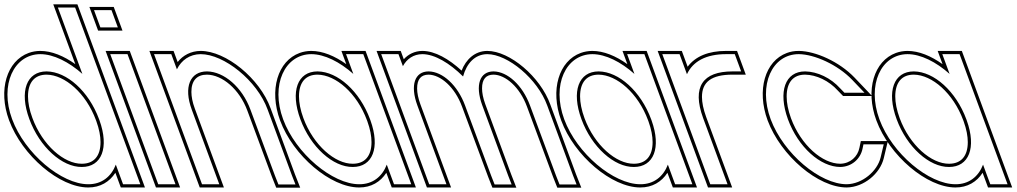

<svg xmlns="http://www.w3.org/2000/svg" viewBox="-143 -834 4715 890"><path d="M-87 -282C-145.6 -441 -78.5 -582 43.5 -583C105.2 -583 176.1 -547.1 238.8 -491.5L140.1 -759L125.3 -799H205.3L220.1 -759L394.6 -285.7L396 -282L492.6 -20L507.4 20H427.4L412.6 -20L393.9 -70.9C372.5 -15.1 328.2 20.5 265.9 20C142.6 20 -28 -122 -87 -282ZM-7 -282C40.9 -152 144.9 -59 236.4 -60C327.9 -60 364.3 -148.8 317.8 -277.3L316 -282C268.4 -411 166.9 -502 73 -503C-19.6 -503 -54.6 -411 -7 -282ZM-101.1 -276.8C-40.4 -112.3 133.2 35 265.8 35C321.4 35.4 365 8.8 391.8 -33.2L416.9 35H528.9L215.8 -814H103.8L206.1 -536.7C152.5 -574.7 96.6 -598 43.4 -598C24.3 -597.8 6.5 -594.6 -10.1 -588.6C-111.3 -551.6 -152.9 -417.4 -101.1 -276.8ZM7.1 -287.2C-6.8 -324.7 -13.2 -358.6 -13.2 -387C-13.3 -452.4 17.7 -488 72.9 -488C157.3 -487.1 255.6 -402.4 301.9 -276.8L303.6 -272.2C316.8 -235.8 322.9 -203.2 323 -175.7C323.2 -110.2 292 -75 236.3 -75C154.5 -74.1 53.8 -160.4 7.1 -287.2Z M362.3 -707H322.3L292.8 -787H332.8H333.8H373.8L403.3 -707H363.3ZM382.8 -543 368 -583H448L462.8 -543L655.6 -20L670.4 20H590.4L575.6 -20ZM311.8 -692H424.8L384.2 -802H271.3ZM346.5 -598 579.9 35H691.9L458.5 -598Z M677 -512.6C698.1 -555.4 736.5 -582.5 787 -583C895 -583 1048.8 -461 1097.6 -326L1210.5 -20L1226.6 21H1147.6L1131.8 -19L1017.8 -326C979.4 -430 895.9 -502 816.5 -503C737.5 -503 707.4 -430 745.8 -326L760.5 -286L858.6 -20L873.4 20H793.4L778.6 -20L680.5 -286L665.8 -326L585.8 -543L571 -583H651L665.8 -543ZM680.5 -546.4C680.2 -547.3 680.2 -547.3 679.8 -548.2L661.5 -598H549.5L782.9 35H894.9L759.9 -331.2C749.2 -360 744.3 -385.9 744.2 -407.6C744 -460 769.2 -488 816.4 -488C886.8 -487.1 966.7 -421.1 1003.7 -320.8L1117.8 -13.6L1137.4 36H1248.6L1224.5 -25.3L1111.7 -331.1C1061.1 -471.2 904.1 -598 786.9 -598C741.9 -597.6 704.7 -577.3 680.5 -546.4Z M1169.4 -281C1110.4 -441 1177.5 -582 1299.5 -583C1361.2 -583 1432.1 -547.1 1494.8 -491.3L1475.8 -543L1461 -583H1541L1555.8 -543L1651 -284.8L1652.4 -281L1748.6 -20L1763.4 20H1683.4L1668.6 -20L1649.9 -70.8C1628.5 -15.1 1584.2 20.5 1521.9 20C1398.6 20 1228 -122 1169.4 -281ZM1249.4 -281C1296.9 -152 1400.9 -59 1492.4 -60C1583.9 -60 1620.3 -148.8 1574.1 -276.3L1572.4 -281C1524.4 -411 1422.9 -502 1329 -503C1236.4 -503 1201.4 -411 1249.4 -281ZM1155.3 -275.8C1215.6 -112.3 1389.2 35 1521.8 35C1577.4 35.4 1621 8.9 1647.8 -33.1L1672.9 35H1784.9L1551.5 -598H1439.5L1462.1 -536.6C1408.5 -574.7 1352.6 -598 1299.4 -598C1280.4 -597.8 1262.6 -594.6 1246 -588.6C1144.7 -551.7 1103.1 -417.3 1155.3 -275.8ZM1263.4 -286.2C1249.4 -324.3 1242.9 -358.5 1242.9 -387.2C1242.9 -452.7 1273.8 -488 1328.9 -488C1413.3 -487.1 1511.6 -402.5 1558.3 -275.8L1560 -271.2C1573.1 -235 1579.1 -202.5 1579.1 -175.2C1579.1 -110.1 1547.9 -75 1492.3 -75C1410.5 -74.1 1309.8 -160.5 1263.4 -286.2Z M2003.5 -479.5C2020.1 -540.3 2058.3 -582.4 2115.5 -583C2210.7 -583 2349.3 -468 2393.6 -345L2513.5 -20L2529.6 21H2450.6L2434.8 -19L2313.8 -345C2279.1 -439 2210 -502 2145 -503C2080.8 -503 2058.4 -439.8 2092.1 -346.8L2092.8 -345L2107.5 -305L2212.6 -20L2228.6 21H2149.7L2134 -19L2027.6 -305H2027.5L2012.8 -345C1978.1 -439 1909 -502 1844 -503C1779.4 -503 1757.1 -439 1791.8 -345L1806.5 -305L1911.6 -20L1926.4 20H1846.4L1831.6 -20L1726.5 -305L1711.8 -345L1638.8 -543L1624 -583H1704L1718.8 -543L1724.6 -527.3C1743 -561.3 1773.9 -582.6 1814.5 -583C1872.4 -583 1942.1 -540.5 2003.5 -479.5ZM1996.7 -506.7C1937.8 -560.5 1873.6 -598 1814.4 -598C1779.1 -597.6 1749.4 -582.5 1728.7 -559.4L1714.5 -598H1602.5L1835.9 35H1947.9L1805.8 -350.2C1795.4 -378.4 1790.6 -403.3 1790.5 -423.5C1790.3 -467.4 1809.1 -488 1843.9 -488C1899.2 -487.1 1965.2 -430.8 1998.7 -339.8C2003.9 -325.8 2008.1 -314.5 2013.9 -298.9C2050 -201.8 2084.4 -109.3 2120 -13.6L2139.5 36H2250.5L2226.7 -25.3L2106.9 -350.1L2106.2 -352C2096.1 -379.7 2091.5 -404.2 2091.5 -424.1C2091.4 -467.5 2110.2 -488 2144.9 -488C2200.2 -487.1 2266.1 -430.8 2299.7 -339.8L2420.8 -13.6L2440.4 36H2551.6L2527.5 -25.3L2407.7 -350.1C2361.7 -477.8 2220.3 -598 2115.4 -598C2057.3 -597.4 2017.1 -558.3 1996.7 -506.7Z M2472.4 -281C2413.4 -441 2480.5 -582 2602.5 -583C2664.2 -583 2735.1 -547.1 2797.8 -491.3L2778.8 -543L2764 -583H2844L2858.8 -543L2954 -284.8L2955.4 -281L3051.6 -20L3066.4 20H2986.4L2971.6 -20L2952.9 -70.8C2931.5 -15.1 2887.2 20.5 2824.9 20C2701.6 20 2531 -122 2472.4 -281ZM2552.4 -281C2599.9 -152 2703.9 -59 2795.4 -60C2886.9 -60 2923.3 -148.8 2877.1 -276.3L2875.4 -281C2827.4 -411 2725.9 -502 2632 -503C2539.4 -503 2504.4 -411 2552.4 -281ZM2458.3 -275.8C2518.6 -112.3 2692.2 35 2824.8 35C2880.4 35.4 2924 8.9 2950.8 -33.1L2975.9 35H3087.9L2854.5 -598H2742.5L2765.1 -536.6C2711.5 -574.7 2655.6 -598 2602.4 -598C2583.4 -597.8 2565.6 -594.6 2549 -588.6C2447.7 -551.7 2406.1 -417.3 2458.3 -275.8ZM2566.4 -286.2C2552.4 -324.3 2545.9 -358.5 2545.9 -387.2C2545.9 -452.7 2576.8 -488 2631.9 -488C2716.3 -487.1 2814.6 -402.5 2861.3 -275.8L2863 -271.2C2876.1 -235 2882.1 -202.5 2882.1 -175.2C2882.1 -110.1 2850.9 -75 2795.3 -75C2713.5 -74.1 2612.8 -160.5 2566.4 -286.2Z M3041.3 -490C3069.1 -549.8 3129.9 -583 3223 -583H3263L3292.5 -503H3252.5C3115.2 -503 3063.3 -432.5 3116.2 -286.8L3118 -282L3132.8 -242L3214.6 -20L3229.4 20H3149.4L3134.6 -20L3052.8 -242L3038 -282C3037.5 -283.3 3037 -284.6 3036.6 -285.9L2941.8 -543L2927 -583H3007L3021.8 -543ZM3044.5 -524.7 3017.5 -598H2905.5L3022.5 -280.7C3023 -279.4 3023.5 -278.1 3023.9 -276.8L3138.9 35H3250.9L3130.3 -291.9C3117.1 -328.3 3110.9 -359.3 3110.9 -384.6C3110.8 -453.6 3154.2 -488 3252.5 -488H3314L3273.5 -598H3223C3141.1 -598 3080.5 -573 3044.5 -524.7Z M3807.2 -464 3864.4 -404H3771.4L3752 -424C3708 -473 3646.3 -502 3589 -503C3496.4 -503 3462.7 -410 3509.4 -281C3556.9 -152 3659.7 -60 3752.4 -60C3805.6 -61 3846.3 -98 3855.5 -146L3859.5 -165H3953.5L3939 -104C3923.6 -40 3853.8 19 3781.9 20C3658.6 20 3489.4 -121 3429.4 -281C3370.4 -441 3436.3 -583 3559.5 -583H3560.4C3632.1 -582 3739.1 -535 3807.2 -464ZM3818.1 -474.4C3747.1 -548.3 3637.8 -596.9 3560.5 -598C3538.7 -598 3522 -594.9 3504.5 -588.5C3403.3 -551.3 3363.4 -416.6 3415.3 -275.7C3477 -111.3 3649.1 35 3782 35C3861.5 33.9 3936.5 -29.4 3953.6 -100.5L3972.5 -180H3847.3L3840.8 -149C3832.8 -107.5 3798 -75.9 3752.2 -75C3669.4 -75 3569.8 -160.6 3523.5 -286.1C3509.9 -323.7 3503.5 -357.6 3503.5 -386.2C3503.3 -452.2 3533.9 -488 3588.9 -488C3641.3 -487.1 3699.3 -460.2 3741 -413.8L3765 -389H3899.4Z M3933.4 -281C3874.4 -441 3941.5 -582 4063.5 -583C4125.2 -583 4196.1 -547.1 4258.8 -491.3L4239.8 -543L4225 -583H4305L4319.8 -543L4415 -284.8L4416.4 -281L4512.6 -20L4527.4 20H4447.4L4432.6 -20L4413.9 -70.8C4392.5 -15.1 4348.2 20.5 4285.9 20C4162.6 20 3992 -122 3933.4 -281ZM4013.4 -281C4060.9 -152 4164.9 -59 4256.4 -60C4347.9 -60 4384.3 -148.8 4338.1 -276.3L4336.4 -281C4288.4 -411 4186.9 -502 4093 -503C4000.4 -503 3965.4 -411 4013.4 -281ZM3919.3 -275.8C3979.6 -112.3 4153.2 35 4285.8 35C4341.4 35.4 4385 8.9 4411.8 -33.1L4436.9 35H4548.9L4315.5 -598H4203.5L4226.1 -536.6C4172.5 -574.7 4116.6 -598 4063.4 -598C4044.4 -597.8 4026.6 -594.6 4010 -588.6C3908.7 -551.7 3867.1 -417.3 3919.3 -275.8ZM4027.4 -286.2C4013.4 -324.3 4006.9 -358.5 4006.9 -387.2C4006.9 -452.7 4037.8 -488 4092.9 -488C4177.3 -487.1 4275.6 -402.5 4322.3 -275.8L4324 -271.2C4337.1 -235 4343.1 -202.5 4343.1 -175.2C4343.1 -110.1 4311.9 -75 4256.3 -75C4174.5 -74.1 4073.8 -160.5 4027.4 -286.2Z"/></svg>

Font: Nordica Plus
Style: NordicaClassicLightConOpOblOl
Weight: 300
Version: Version 1.01